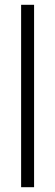

<svg xmlns="http://www.w3.org/2000/svg" viewBox="-20 -780 229 800"><path d="M122 0V-760H68V0Z"/></svg>

Font: Noto Sans Arabic ExtCond Light
Style: Regular
Weight: 300
Width: 2
Designer: Monotype Design Team, Nadine Chahine, Nizar Qandah and Khaled Hosny
Foundry: Monotype Imaging Inc.
Version: Version 2.012